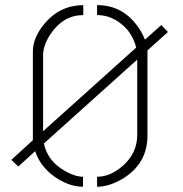

<svg xmlns="http://www.w3.org/2000/svg" viewBox="-20 -708 698 733"><path d="M23.4 -97.7 105.5 -172.9V-511.7Q105.5 -563.5 149.4 -617.2Q208 -687.5 297.9 -688.5V-650.4Q221.7 -650.4 172.9 -578.1Q144.5 -535.2 144.5 -496.1V-207L500 -526.4Q483.4 -591.8 428.7 -627Q392.6 -650.4 350.6 -650.4V-688.5Q450.2 -688.5 508.8 -602.5Q524.4 -580.1 533.2 -556.6L595.7 -612.3L621.1 -585.9L543 -515.6V-190.4Q543 -82 446.3 -24.4Q395.5 4.9 350.6 4.9V-33.2Q401.4 -33.2 449.2 -75.2Q502.9 -123 503.9 -190.4V-480.5L147.5 -160.2Q162.1 -90.8 232.4 -52.7Q268.6 -33.2 296.9 -33.2V4.9Q241.2 4.9 184.6 -36.1Q132.8 -74.2 114.3 -130.9L49.8 -72.3Z"/></svg>

Font: Post No Bills Colombo
Style: Light
Weight: 400
Designer: Kosala Senevirathne, Siva Puranthara, Lasantha Premarathna, Tharique Azeez
Foundry: Mooniak
Version: Version 1.220 ; ttfautohint (v1.5)